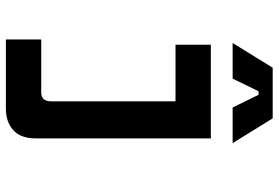

<svg xmlns="http://www.w3.org/2000/svg" viewBox="-167 -579 946 652"><g transform="rotate(90 306.0 -253.0)"><path d="M114 200V80H294Q324 80 324 47V-376H132V-496H450V98Q450 150 422 175Q394 200 349 200ZM126 -570 210 -706H382L466 -570H345L302 -658H290L247 -570Z"/></g></svg>

Font: Space Mono
Style: Bold
Weight: 700
Monospace: yes
Designer: Colophon Foundry + Benjamin Critton
Foundry: Colophon Foundry & Benjamin Critton
Version: Version 1.003; ttfautohint (v1.8.4.7-5d5b)